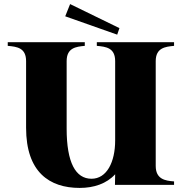

<svg xmlns="http://www.w3.org/2000/svg" viewBox="-20 -907 900 942"><path d="M834 -682V-700H455V-682C501 -678 545 -672 545 -607V-218C545 -112 504 -30 429 -30C351 -30 307 -109 307 -276V-607C307 -672 352 -678 396 -682V-700H18V-682C64 -678 108 -672 108 -607V-280C108 -62 223 15 371 15C441 15 503 -6 545 -52L544 0H834V-17C790 -20 744 -28 744 -93V-607C744 -672 790 -678 834 -682ZM300 -827 555 -737 566 -769 324 -887Z"/></svg>

Font: Sprat
Style: Bold
Weight: 700
Designer: Ethan Nakache
Foundry: Collletttivo
Version: Version 2.000;Glyphs 3.2 (3217)